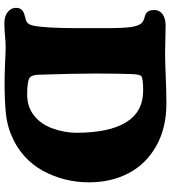

<svg xmlns="http://www.w3.org/2000/svg" viewBox="28 -791 776 872"><g transform="rotate(90 416.0 -355.0)"><path d="M354.5 12.2Q314.5 12.2 263.2 9.8Q211.9 7.3 189.9 7.3Q173.8 7.3 142.1 10.3Q110.4 13.2 85 13.2Q53.2 13.2 34.4 -2.2Q15.6 -17.6 15.6 -39.6Q15.6 -63.5 34.7 -73.2Q40.5 -77.1 56.2 -80.6Q71.8 -84 77.6 -87.4Q91.8 -95.2 96.2 -117.2Q107.9 -172.4 107.9 -320.3V-450.2Q107.9 -530.8 102.1 -566.4Q96.2 -602.1 81.1 -613.3Q74.2 -619.6 59.8 -623.3Q45.4 -627 42 -629.9Q25.4 -639.6 25.4 -667.5Q25.4 -691.4 44.4 -705.3Q63.5 -719.2 96.2 -719.2Q111.3 -719.2 155.3 -718Q199.2 -716.8 226.6 -716.8Q255.9 -716.8 325.7 -719.7Q395.5 -722.7 450.7 -722.7Q560.5 -722.7 642.1 -677.2Q723.6 -631.8 765.9 -552.2Q808.1 -472.7 808.1 -370.1Q808.1 -314.9 794.9 -262.5Q781.7 -210 756.1 -162.6Q730.5 -115.2 688.2 -77.1Q646 -39.1 591.3 -17.6Q548.8 1 492.2 6.6Q435.5 12.2 354.5 12.2ZM408.7 -90.3Q464.4 -90.3 503.4 -120.6Q544.4 -152.3 563.7 -206.8Q583 -261.2 583 -313.5Q583 -461.9 535.4 -539.6Q487.8 -617.2 391.1 -617.2Q337.4 -617.2 326.2 -608.9Q317.4 -602.1 316.4 -563.5Q314 -502.9 314 -403.3Q314 -307.1 319.3 -145Q319.8 -114.3 330.6 -103.5Q346.2 -90.3 408.7 -90.3Z"/></g></svg>

Font: Cooper* ExtraBold
Style: Regular
Weight: 800
Designer: Owen Earl
Foundry: indestructible type*
Version: Version 0.001